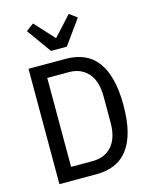

<svg xmlns="http://www.w3.org/2000/svg" viewBox="-137 -1034 884 1122"><g transform="rotate(-15 305.5 -473.5)"><path d="M80 -698H304Q365 -698 413 -678Q461 -658 494 -615Q527 -572 544 -506Q561 -440 561 -349Q561 -257 544 -191.5Q527 -126 494 -83Q461 -40 413 -20Q365 0 304 0H80ZM304 -80Q376 -80 419 -128.5Q462 -177 462 -270V-428Q462 -521 419 -569.5Q376 -618 304 -618H172V-80ZM234 -765 128 -913 174 -947 282 -829 390 -947 436 -913 330 -765Z"/></g></svg>

Font: IBM Plex Sans Condensed Text
Style: Regular
Weight: 450
Width: 3
Designer: Mike Abbink, Paul van der Laan, Pieter van Rosmalen
Foundry: Bold Monday
Version: Version 1.1